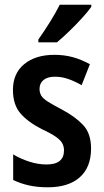

<svg xmlns="http://www.w3.org/2000/svg" viewBox="-20 -786 440 816"><path d="M367 -155Q367 -75 319 -32.5Q271 10 183 10Q139 10 103 2Q67 -6 36 -21V-130Q65 -112 103 -99.5Q141 -87 178 -87Q252 -87 252 -147Q252 -163 245 -176.5Q238 -190 217.5 -204.5Q197 -219 158 -237Q99 -267 67 -304Q35 -341 35 -404Q35 -474 83 -513.5Q131 -553 211 -553Q253 -553 289.5 -543Q326 -533 362 -513L327 -424Q299 -440 271 -450Q243 -460 213 -460Q182 -460 165 -446Q148 -432 148 -408Q148 -392 155.5 -379.5Q163 -367 183.5 -354Q204 -341 242 -321Q299 -291 333 -255Q367 -219 367 -155ZM368 -757Q354 -737 328.5 -709Q303 -681 274 -653Q245 -625 222 -606H143V-618Q169 -655 193 -693.5Q217 -732 234 -766H368Z"/></svg>

Font: Noto Sans Condensed SemiBold
Style: Regular
Weight: 600
Width: 3
Designer: Monotype Design Team
Foundry: Monotype Imaging Inc.
Version: Version 2.013; ttfautohint (v1.8.4.7-5d5b)